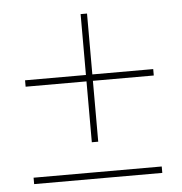

<svg xmlns="http://www.w3.org/2000/svg" viewBox="-43 -611 566 597"><g transform="rotate(-5 240.0 -312.0)"><path d="M440 -379H250V-569H230V-379H40V-359H230V-169H250V-359H440ZM40 -75V-55H440V-75Z"/></g></svg>

Font: Argentum Sans Thin
Style: Regular
Weight: 250
Designer: Julieta Ulanovsky
Foundry: Julieta Ulanovsky
Version: Version 5.001;February 15, 2019;FontCreator 11.5.0.2425 64-b